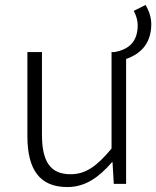

<svg xmlns="http://www.w3.org/2000/svg" viewBox="-20 -745 633 778"><path d="M253 13C327 13 382 -28 434 -88H436L441 0H491V-506C537 -522 593 -558 593 -647C593 -674 584 -701 570 -725L522 -701C532 -683 538 -661 538 -643C538 -574 500 -544 444 -534H432V-143C372 -71 327 -39 266 -39C184 -39 150 -90 150 -200V-534H91V-193C91 -55 143 13 253 13Z"/></svg>

Font: Noto Sans HK Light
Style: Regular
Weight: 300
Designer: Ryoko NISHIZUKA 西塚涼子 (kana, bopomofo & ideographs); Paul D. Hunt (Latin, Greek & Cyrillic); Sandoll Communications 산돌커뮤니
Foundry: Adobe
Version: Version 2.004;hotconv 1.0.118;makeotfexe 2.5.65603